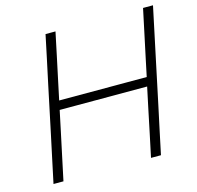

<svg xmlns="http://www.w3.org/2000/svg" viewBox="-104 -822 957 932"><g transform="rotate(-15 374.5 -356.5)"><path d="M52.5 0Q65 -59.5 77 -115.5Q89 -171.5 103 -237.5L152.5 -472.5Q167 -540 179 -596.5Q191 -653 203.5 -713H253.5Q241 -653 229 -596.5Q217 -540 202.5 -472L184 -384.5H624L642.5 -472.5Q657 -540 669 -597.2Q681 -654.5 693.5 -713H743.5Q731 -654.5 719 -597.2Q707 -540 692.5 -472L643 -237.5Q629 -171.5 617 -116Q605 -60.5 592.5 0H542.5Q555 -60 567 -115.8Q579 -171.5 592.5 -238L614 -339.5H174.5L153 -237.5Q139 -171.5 127 -115.5Q115 -59.5 102.5 0Z"/></g></svg>

Font: Commissioner ExtraLight
Style: Italic
Weight: 200
Italic angle: -12°
Designer: Kostas Bartsokas
Foundry: Kostas Bartsokas
Version: Version 1.000; ttfautohint (v1.8.3)